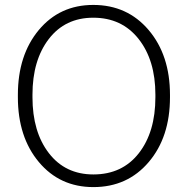

<svg xmlns="http://www.w3.org/2000/svg" viewBox="-20 -741 757 771"><path d="M662.6 -350.6Q662.6 -190.4 577.1 -90.1Q491.7 10.3 355 10.3Q220.2 10.3 136 -90.3Q51.8 -190.9 51.8 -350.6V-359.9Q51.8 -519.5 135.7 -620.4Q219.7 -721.2 354.5 -721.2Q491.2 -721.2 576.9 -620.4Q662.6 -519.5 662.6 -359.9ZM604 -360.8Q604 -499 536.6 -584.5Q469.2 -669.9 354.5 -669.9Q241.7 -669.9 176 -584.5Q110.4 -499 110.4 -360.8V-350.6Q110.4 -211.4 176.3 -126Q242.2 -40.5 355 -40.5Q470.7 -40.5 537.4 -125.7Q604 -210.9 604 -350.6Z"/></svg>

Font: TypoPRO Roboto Slab
Style: Light
Weight: 300
Designer: Google
Version: Version 1.100263; 2013; ttfautohint (v0.94.20-1c74) -l 8 -r 